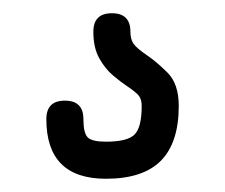

<svg xmlns="http://www.w3.org/2000/svg" viewBox="-20 -63 340 290"><path d="M140 207Q50 207 50 117Q50 89 78 89Q106 89 106 117Q106 138 112.5 144.5Q119 151 140 151Q172.5 151 183.2 140.2Q194 129.5 194 97Q194 87.5 190 82Q186 76.5 171 66.5Q162 60.5 150.2 50.5Q138.5 40.5 129.8 24.8Q121 9 121 -15Q121 -43 149 -43Q177 -43 177 -15Q177 -4 181.5 2.8Q186 9.5 202 20.5Q215.5 29.5 232.8 46.5Q250 63.5 250 97Q250 152.5 223 179.8Q196 207 140 207Z"/></svg>

Font: Jura Light Medium
Style: Regular
Weight: 500
Version: Version 5.106